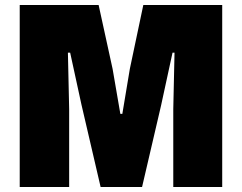

<svg xmlns="http://www.w3.org/2000/svg" viewBox="-20 -749 969 769"><path d="M59 -729H375L431 -473L462 -293H470L500 -473L554 -729H870V0H674V-312L679 -538H671L625 -326L549 0H383L306 -331L261 -538H252L257 -312V0H59Z"/></svg>

Font: Mona Sans Black
Style: Regular
Weight: 900
Designer: Deni Anggara
Foundry: GitHub
Version: Version 2.000